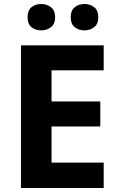

<svg xmlns="http://www.w3.org/2000/svg" viewBox="-20 -941 592 961"><path d="M499 0H85V-714H499V-589H238V-433H482V-308H238V-127H499ZM118 -854Q118 -889 137.5 -905Q157 -921 187 -921Q214 -921 235 -905Q256 -889 256 -854Q256 -821 235 -805Q214 -789 187 -789Q157 -789 137.5 -805Q118 -821 118 -854ZM334 -854Q334 -889 354 -905Q374 -921 403 -921Q431 -921 451.5 -905Q472 -889 472 -854Q472 -821 451.5 -805Q431 -789 403 -789Q374 -789 354 -805Q334 -821 334 -854Z"/></svg>

Font: Noto Sans Georgian Bold
Style: Regular
Weight: 700
Designer: Monotype Design Team, Akaki Razmadze
Foundry: Google LLC
Version: Version 2.005; ttfautohint (v1.8.4.7-5d5b)